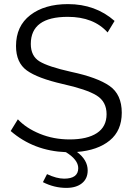

<svg xmlns="http://www.w3.org/2000/svg" viewBox="-20 -735 647 935"><path d="M573 -186Q573 -99 514.5 -51Q456 -3 355 5Q407 44 407 95Q407 135 379 157.5Q351 180 303 180Q244 180 189 152L209 113Q256 135 292 135Q361 135 361 84Q361 43 301 6Q144 0 32 -97L67 -154Q107 -111 174 -83.5Q241 -56 319 -56Q405 -56 452 -87Q499 -118 499 -179Q499 -240 450.5 -270Q402 -300 285 -326Q163 -354 110.5 -392Q58 -430 58 -511Q58 -608 127.5 -661.5Q197 -715 311 -715Q445 -715 538 -633L504 -577Q436 -653 310 -653Q130 -653 130 -521Q130 -462 172.5 -436Q215 -410 327 -385Q454 -358 513.5 -316.5Q573 -275 573 -186Z"/></svg>

Font: Raleway-v4020
Style: Regular
Weight: 400
Designer: Matt McInerney, Pablo Impallari, Rodrigo Fuenzalida
Foundry: Matt McInerney, Pablo Impallari, Rodrigo Fuenzalida
Version: Version 4.020;PS 004.020;hotconv 1.0.88;makeotf.lib2.5.64775